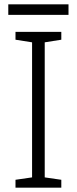

<svg xmlns="http://www.w3.org/2000/svg" viewBox="-20 -860 351 880"><path d="M294 -840H18V-792H294ZM261 0V-36L185 -47V-666L261 -678V-714H51V-678L127 -666V-47L51 -36V0Z"/></svg>

Font: Noto Sans Gurmukhi Light
Style: Regular
Weight: 300
Designer: Jelle Bosma - Monotype Design Team
Foundry: Monotype Imaging Inc.
Version: Version 2.004